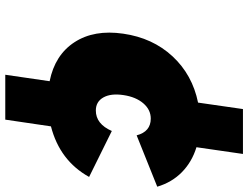

<svg xmlns="http://www.w3.org/2000/svg" viewBox="-124 -630 919 710"><g transform="rotate(90 335.0 -274.5)"><path d="M104 -271Q119.6 -379.9 187.7 -453.4Q255.9 -526.9 358.9 -547.9L382.8 -713.9H548.8L523.9 -542Q578.1 -525.4 616 -488.3Q653.8 -451.2 669.9 -397L480 -320.8Q466.3 -373 418 -373Q385.3 -373 361.6 -345.5Q337.9 -317.9 331.1 -272Q324.2 -225.6 339.8 -197.8Q355.5 -169.9 388.2 -169.9Q438 -169.9 463.9 -229L633.8 -145Q573.7 -36.6 446.8 -3.9L421.9 165H255.9L279.8 1Q182.6 -18.6 135.5 -91.1Q88.4 -163.6 104 -271Z"/></g></svg>

Font: Trueno Black
Style: Italic
Weight: 900
Designer: Julieta Ulanovsky
Foundry: Julieta Ulanovsky
Version: Version 3.001b | FøM Fix